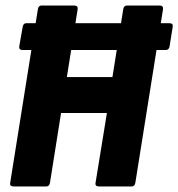

<svg xmlns="http://www.w3.org/2000/svg" viewBox="-20 -675 646 695"><path d="M62 -494Q47 -494 50 -509L62 -577Q64 -591 75 -591H593Q608 -591 605 -577L594 -508Q592 -494 580 -494H545H96ZM30 0Q14 0 17 -14L117 -641Q119 -655 130 -655H249Q263 -655 261 -641L222 -396H387L426 -641Q428 -655 440 -655H558Q572 -655 570 -641L470 -14Q468 0 456 0H339Q323 0 326 -14L367 -266H201L161 -14Q159 0 147 0Z"/></svg>

Font: Sofia Sans Condensed Black
Style: Italic
Weight: 900
Italic angle: -9°
Version: Version 4.100